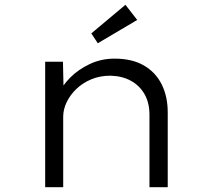

<svg xmlns="http://www.w3.org/2000/svg" viewBox="-20 -779 885 799"><path d="M168 0V-522H242L245 -387L223 -386Q239 -423 272.5 -456.5Q306 -490 353.5 -512.5Q401 -535 457 -535Q529 -535 578 -507Q627 -479 652.5 -428.5Q678 -378 678 -311V0H602V-301Q602 -352 581 -388Q560 -424 523.5 -443.5Q487 -463 439 -464Q396 -464 360 -449Q324 -434 298 -409Q272 -384 257.5 -354Q243 -324 243 -293V0H206Q193 0 183.5 0Q174 0 168 0ZM387 -599 360 -640 502 -759 551 -696Z"/></svg>

Font: Lexend Mega Light
Style: Regular
Weight: 300
Version: Version 1.007